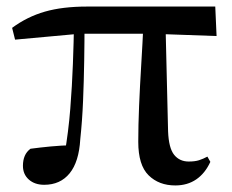

<svg xmlns="http://www.w3.org/2000/svg" viewBox="-20 -550 708 586"><path d="M115 14Q86 14 68 -2Q50 -18 50 -44Q50 -61 55.5 -74Q61 -87 73 -96Q103 -100 134.5 -103Q166 -106 202 -107L177 -79Q189 -148 194.5 -218Q200 -288 202.5 -355Q205 -422 206 -482H238Q238 -426 237 -364.5Q236 -303 233.5 -242Q231 -181 225 -125Q221 -56 192.5 -21Q164 14 115 14ZM26 -429 17 -465Q63 -499 117 -514.5Q171 -530 246 -530H637L641 -440L444 -447H223ZM515 16Q465 16 433.5 -15Q402 -46 402 -117Q402 -167 404.5 -226.5Q407 -286 411 -351.5Q415 -417 418 -482H485L493 -149Q495 -98 511.5 -77.5Q528 -57 556 -57Q575 -57 587.5 -61Q600 -65 613 -72L622 -56Q606 -21 579 -2.5Q552 16 515 16Z"/></svg>

Font: Noto Serif TC SemiBold
Style: Regular
Weight: 600
Version: Version 2.002-H1;hotconv 1.1.0;makeotfexe 2.6.0